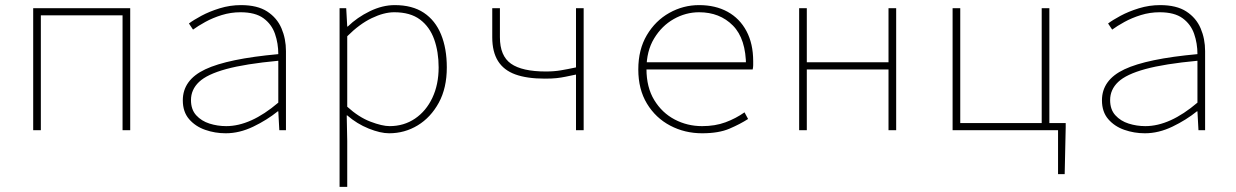

<svg xmlns="http://www.w3.org/2000/svg" viewBox="-20 -510 4840 752"><path d="M110 0V-478H490V0H460V-450H140V0Z M864 12Q822 12 783.5 -1.5Q745 -15 720.5 -43.5Q696 -72 696 -117Q696 -197 784 -238.5Q872 -280 1070 -298Q1070 -340 1057 -377.5Q1044 -415 1012 -438.5Q980 -462 922 -462Q884 -462 848.5 -451Q813 -440 784 -424Q755 -408 736 -394L720 -418Q737 -431 768.5 -448Q800 -465 840.5 -477.5Q881 -490 924 -490Q988 -490 1026.5 -465Q1065 -440 1082.5 -399Q1100 -358 1100 -310V0H1074L1070 -74H1068Q1026 -40 972 -14Q918 12 864 12ZM866 -16Q914 -16 965 -39Q1016 -62 1070 -108V-272Q941 -260 866 -239.5Q791 -219 759.5 -189Q728 -159 728 -118Q728 -81 748.5 -58.5Q769 -36 800.5 -26Q832 -16 866 -16Z M1310 222V-478H1336L1340 -406H1342Q1379 -442 1428.5 -466Q1478 -490 1526 -490Q1595 -490 1640 -460Q1685 -430 1707.5 -375Q1730 -320 1730 -246Q1730 -165 1698.5 -107.5Q1667 -50 1616 -19Q1565 12 1504 12Q1470 12 1424 -6.5Q1378 -25 1340 -58H1338L1340 42V222ZM1506 -16Q1562 -16 1605.5 -45.5Q1649 -75 1673.5 -127Q1698 -179 1698 -246Q1698 -307 1680.5 -356Q1663 -405 1625 -433.5Q1587 -462 1524 -462Q1484 -462 1436 -439Q1388 -416 1340 -368V-92Q1385 -51 1431 -33.5Q1477 -16 1506 -16Z M2236 0V-218Q2212 -213 2195 -209.5Q2178 -206 2160 -204Q2142 -202 2114 -202Q2044 -202 1998.5 -218.5Q1953 -235 1930.5 -271Q1908 -307 1908 -364V-478H1938V-364Q1938 -291 1981.5 -260.5Q2025 -230 2118 -230Q2150 -230 2176.5 -234.5Q2203 -239 2236 -246V-478H2266V0Z M2730 12Q2662 12 2605 -18Q2548 -48 2514 -104Q2480 -160 2480 -238Q2480 -316 2513.5 -372.5Q2547 -429 2601.5 -459.5Q2656 -490 2718 -490Q2782 -490 2829.5 -464Q2877 -438 2903.5 -388.5Q2930 -339 2930 -270Q2930 -263 2930 -255Q2930 -247 2928 -238H2490V-266H2920L2902 -250Q2902 -358 2850.5 -410Q2799 -462 2718 -462Q2666 -462 2619 -435.5Q2572 -409 2542 -359.5Q2512 -310 2512 -240Q2512 -168 2542.5 -118Q2573 -68 2622.5 -42Q2672 -16 2730 -16Q2781 -16 2821.5 -31Q2862 -46 2896 -70L2910 -44Q2879 -24 2837 -6Q2795 12 2730 12Z M3110 0V-478H3140V-266H3460V-478H3490V0H3460V-238H3140V0Z M3711 0V-478H3741V-28H4060V-478H4090V0ZM4124 172V0H4080V-28H4154V-12L4150 172Z M4464 12Q4422 12 4383.5 -1.5Q4345 -15 4320.5 -43.5Q4296 -72 4296 -117Q4296 -197 4384 -238.5Q4472 -280 4670 -298Q4670 -340 4657 -377.5Q4644 -415 4612 -438.5Q4580 -462 4522 -462Q4484 -462 4448.5 -451Q4413 -440 4384 -424Q4355 -408 4336 -394L4320 -418Q4337 -431 4368.5 -448Q4400 -465 4440.5 -477.5Q4481 -490 4524 -490Q4588 -490 4626.5 -465Q4665 -440 4682.5 -399Q4700 -358 4700 -310V0H4674L4670 -74H4668Q4626 -40 4572 -14Q4518 12 4464 12ZM4466 -16Q4514 -16 4565 -39Q4616 -62 4670 -108V-272Q4541 -260 4466 -239.5Q4391 -219 4359.5 -189Q4328 -159 4328 -118Q4328 -81 4348.5 -58.5Q4369 -36 4400.5 -26Q4432 -16 4466 -16Z"/></svg>

Font: Source Code Pro ExtraLight
Style: Regular
Weight: 200
Monospace: yes
Designer: Paul D. Hunt, Teo Tuominen
Foundry: Adobe
Version: Version 1.026;hotconv 1.1.0;makeotfexe 2.6.0